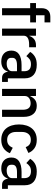

<svg xmlns="http://www.w3.org/2000/svg" viewBox="1056 -1836 792 2943"><g transform="rotate(90 1451.5 -364.0)"><path d="M105 -431H26V-520H105V-606Q105 -669 138 -704.5Q171 -740 237 -740H323V-651H214V-520H323V-431H214V0H105Z M418 0V-520H527V-420H532Q543 -460 578 -490Q613 -520 675 -520H704V-415H661Q596 -415 561.5 -394Q527 -373 527 -332V0Z M1174 0Q1131 0 1108 -24.5Q1085 -49 1080 -87H1075Q1060 -38 1020 -13Q980 12 923 12Q842 12 798.5 -30Q755 -72 755 -143Q755 -221 811.5 -260Q868 -299 977 -299H1071V-343Q1071 -391 1045 -417Q1019 -443 964 -443Q918 -443 889 -423Q860 -403 840 -372L775 -431Q801 -475 848 -503.5Q895 -532 971 -532Q1072 -532 1126 -485Q1180 -438 1180 -350V-89H1235V0ZM954 -71Q1005 -71 1038 -93.5Q1071 -116 1071 -154V-229H979Q866 -229 866 -159V-141Q866 -106 889.5 -88.5Q913 -71 954 -71Z M1342 0V-520H1451V-434H1456Q1473 -476 1507.5 -504Q1542 -532 1602 -532Q1682 -532 1726.5 -479.5Q1771 -427 1771 -330V0H1662V-316Q1662 -438 1564 -438Q1543 -438 1522.5 -432.5Q1502 -427 1486 -416Q1470 -405 1460.5 -388Q1451 -371 1451 -348V0Z M2123 12Q2067 12 2023 -7Q1979 -26 1949 -61.5Q1919 -97 1903 -147.5Q1887 -198 1887 -260Q1887 -322 1903 -372.5Q1919 -423 1949 -458.5Q1979 -494 2023 -513Q2067 -532 2123 -532Q2201 -532 2251 -497Q2301 -462 2324 -404L2234 -362Q2223 -398 2195.5 -419.5Q2168 -441 2123 -441Q2063 -441 2032.5 -403.5Q2002 -366 2002 -306V-213Q2002 -153 2032.5 -115.5Q2063 -78 2123 -78Q2171 -78 2199.5 -101.5Q2228 -125 2245 -164L2328 -120Q2302 -56 2250 -22Q2198 12 2123 12Z M2813 0Q2770 0 2747 -24.5Q2724 -49 2719 -87H2714Q2699 -38 2659 -13Q2619 12 2562 12Q2481 12 2437.5 -30Q2394 -72 2394 -143Q2394 -221 2450.5 -260Q2507 -299 2616 -299H2710V-343Q2710 -391 2684 -417Q2658 -443 2603 -443Q2557 -443 2528 -423Q2499 -403 2479 -372L2414 -431Q2440 -475 2487 -503.5Q2534 -532 2610 -532Q2711 -532 2765 -485Q2819 -438 2819 -350V-89H2874V0ZM2593 -71Q2644 -71 2677 -93.5Q2710 -116 2710 -154V-229H2618Q2505 -229 2505 -159V-141Q2505 -106 2528.5 -88.5Q2552 -71 2593 -71Z"/></g></svg>

Font: IBM Plex Sans Devanagari Medium
Style: Regular
Weight: 500
Designer: Mike Abbink, Paul van der Laan, Pieter van Rosmalen, Erin McLaughlin
Foundry: Bold Monday
Version: Version 1.1